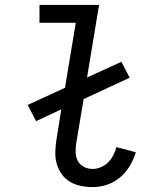

<svg xmlns="http://www.w3.org/2000/svg" viewBox="-20 -755 640 783"><path d="M358 8Q333 8 309 3Q285 -2 265 -14Q245 -26 231.5 -45Q218 -64 211.5 -86.5Q205 -109 205.5 -134Q206 -159 210 -184L230 -309L127 -261L93 -327L245 -397L289 -662H141V-735H384L335 -439L475 -503L509 -438L321 -351L291 -172Q288 -153 288.5 -133.5Q289 -114 297.5 -98.5Q306 -83 322 -74.5Q338 -66 358 -66Q374 -66 391 -73Q408 -80 421 -93Q434 -106 442 -122Q450 -138 455 -155L534 -134Q525 -105 509 -78Q493 -51 469 -31Q445 -11 416 -1.5Q387 8 358 8Z"/></svg>

Font: Iosevka Slab Extended
Style: Italic
Weight: 400
Width: 7
Italic angle: -9°
Monospace: yes
Designer: Belleve Invis
Foundry: Belleve Invis
Version: Version 11.1.0; ttfautohint (v1.8.3)